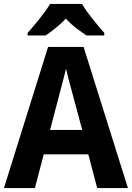

<svg xmlns="http://www.w3.org/2000/svg" viewBox="-20 -954 669 974"><path d="M396 -934H234C210 -892 154 -825 120 -787V-774H211C241 -794 281 -824 314 -860C345 -824 388 -795 419 -774H509V-787C473 -828 422 -889 396 -934ZM473 0H629L404 -716H224L0 0H157L202 -171H428ZM349 -474 397 -295H234L281 -474C287 -499 307 -570 315 -606C323 -567 339 -513 349 -474Z"/></svg>

Font: Noto Sans Sinhala UI SemiCondensed
Style: Bold
Weight: 700
Width: 4
Designer: Jelle Bosma - Monotype Design Team
Foundry: Monotype Imaging Inc.
Version: Version 2.006